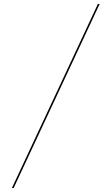

<svg xmlns="http://www.w3.org/2000/svg" viewBox="-20 -800 563 970"><path d="M474.5 -780H483.5L49 150H40Z"/></svg>

Font: Bodoni* 24pt
Style: Bold
Weight: 700
Version: Version 2.3